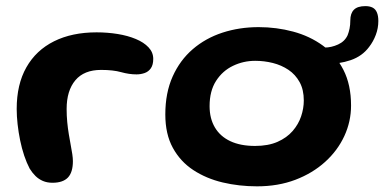

<svg xmlns="http://www.w3.org/2000/svg" viewBox="-20 -598 1289 644"><path d="M156 15Q138 15 124 9Q110 3 99.2 -7.5Q88.5 -18 79.5 -32.5Q69.5 -51.5 61.2 -76Q53 -100.5 47.5 -127.5Q42 -154.5 39 -181.5Q36 -208.5 36 -232.5Q36 -315 68.5 -372.2Q101 -429.5 161.2 -459.5Q221.5 -489.5 304 -489.5Q340.5 -489.5 374.5 -484Q408.5 -478.5 435.5 -467.2Q462.5 -456 478.2 -439.2Q494 -422.5 494 -400.5Q494 -380.5 486 -369Q478 -357.5 465 -353Q452 -348.5 438 -348.5Q413 -348.5 386.2 -356Q359.5 -363.5 319 -363.5Q262 -363.5 232.8 -328.8Q203.5 -294 203.5 -232.5Q203.5 -210 205.5 -188.8Q207.5 -167.5 210.8 -148Q214 -128.5 217.2 -111.5Q220.5 -94.5 222.5 -81Q224.5 -67.5 224.5 -57.5Q224.5 -20 207.8 -2.5Q191 15 156 15Z M842 27Q782 27 727 14Q672 1 628.5 -27.5Q585 -56 559.8 -102Q534.5 -148 534.5 -214Q534.5 -286.5 559 -341.2Q583.5 -396 626.5 -433Q669.5 -470 726.2 -488.5Q783 -507 847.5 -507Q907.5 -507 963.2 -492Q1019 -477 1062.8 -445.2Q1106.5 -413.5 1132 -363.5Q1157.5 -313.5 1157.5 -244Q1157.5 -190.5 1135 -141.8Q1112.5 -93 1070.5 -55Q1028.5 -17 970.8 5Q913 27 842 27ZM835.5 -108.5Q879.5 -108.5 910.8 -122.2Q942 -136 961.5 -158.5Q981 -181 990 -207.8Q999 -234.5 999 -261Q999 -297 985 -322.5Q971 -348 947.5 -363.8Q924 -379.5 895 -386.8Q866 -394 836 -394Q796.5 -394 761.5 -377.2Q726.5 -360.5 704.8 -326.8Q683 -293 683 -242Q683 -200.5 700.8 -170.5Q718.5 -140.5 752.5 -124.5Q786.5 -108.5 835.5 -108.5ZM1069.5 -383Q1057.5 -383 1048.5 -389.8Q1039.5 -396.5 1039.5 -411.5Q1039.5 -420.5 1045.5 -429.5Q1051.5 -438.5 1068.5 -438.5Q1091.5 -438.5 1114 -448.8Q1136.5 -459 1146 -480Q1150 -490 1152.5 -502.2Q1155 -514.5 1155 -529.5Q1155 -553 1167 -565.2Q1179 -577.5 1205.5 -577.5Q1220 -577.5 1229.8 -572.5Q1239.5 -567.5 1244.2 -556.2Q1249 -545 1249 -527.5Q1249 -503.5 1240.5 -481Q1232 -458.5 1218 -440.5Q1195 -409.5 1156.2 -396.2Q1117.5 -383 1069.5 -383Z"/></svg>

Font: Gluten Thin Medium
Style: Regular
Weight: 500
Version: Version 1.300